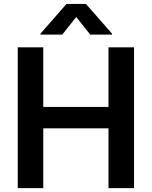

<svg xmlns="http://www.w3.org/2000/svg" viewBox="-20 -972 784 992"><path d="M71.7 0H203.5V-308.9H540.5V0H672.6V-727.3H540.5V-419.4H203.5V-727.3H71.7ZM189.3 -793.3H301.8L373.9 -884.2L446 -793.3H558.6V-798.3L424 -951.7H323.5L189.3 -798.3Z"/></svg>

Font: Margiela Sans Semi Bold
Style: Regular
Weight: 600
Designer: Stefan Endress, Andreas Faust
Version: Version 1.100;FEAKit 1.0